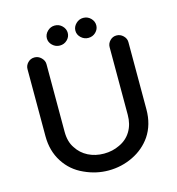

<svg xmlns="http://www.w3.org/2000/svg" viewBox="-123 -943 985 1066"><g transform="rotate(-15 370.0 -409.5)"><path d="M228 -779Q228 -802 246 -819.5Q264 -837 288 -837Q313 -837 330.5 -819.5Q348 -802 348 -779Q348 -756 330.5 -739Q313 -722 288 -722Q264 -722 246 -739Q228 -756 228 -779ZM80 -642Q80 -663 95.5 -679Q111 -695 134 -695Q156 -695 172.5 -678.5Q189 -662 189 -642V-253Q189 -195 215 -158Q239 -120 279.5 -99.5Q320 -79 370 -79Q419 -79 460 -99Q504 -119 528 -159Q552 -199 552 -253V-642Q552 -663 567.5 -679Q583 -695 605 -695Q627 -695 643.5 -679Q660 -663 660 -642V-256Q660 -168 617 -104Q577 -46 511 -14Q445 18 370 18Q299 18 232 -13Q162 -44 121 -108Q80 -172 80 -256ZM452 -837Q477 -837 494.5 -819.5Q512 -802 512 -779Q512 -756 494.5 -739Q477 -722 452 -722Q428 -722 410 -739Q392 -756 392 -779Q392 -802 410 -819.5Q428 -837 452 -837Z"/></g></svg>

Font: 寒蝉全圆体 Bold
Style: Regular
Weight: 700
Designer: Warren2060
      Designed by Motoya company      

      [Varela Round]
      Joe Prince(Latin component); Avraham Cornf
Foundry: ChillType
Version: Version 3.200